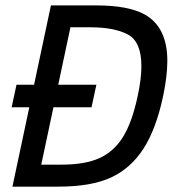

<svg xmlns="http://www.w3.org/2000/svg" viewBox="-20 -696 671 716"><path d="M198.2 0H26.4L169.9 -675.8H339.8Q458 -675.8 519.5 -642.1Q604 -594.7 604 -469.2Q604 -412.6 588.4 -337.9Q562 -213.9 514.4 -140.6Q466.8 -67.4 393.1 -33.7Q319.3 0 198.2 0ZM209 -82Q297.9 -82 351.6 -106.7Q405.3 -131.3 439 -185.8Q472.7 -240.2 493.7 -338.9Q507.3 -403.3 507.3 -449.2Q507.3 -540.5 456.8 -567.4Q406.2 -594.2 317.9 -594.2H242.7L133.8 -82ZM321.3 -295.9H23.4L41.5 -379.9H339.4Z"/></svg>

Font: Cadman
Style: Italic
Weight: 400
Italic angle: -12°
Designer: Paul James MIller
Foundry: High-Logic / Made with FontCreator
Version: Version 2.114;March 28, 2021;FontCreator 13.0.0.2683 64-bit